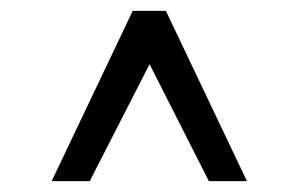

<svg xmlns="http://www.w3.org/2000/svg" viewBox="-20 -688 540 353"><path d="M285 -668 434 -355H364L255 -570L145 -355H75L224 -668Z"/></svg>

Font: Questrial
Style: Regular
Weight: 400
Designer: Joe Prince
Foundry: Joe Prince
Version: Version 1.002